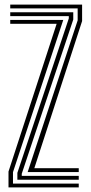

<svg xmlns="http://www.w3.org/2000/svg" viewBox="-20 -820 396 840"><path d="M101 -67.2 319.8 -731V-783.2H24.8V-800H339.2V-727.8L130.2 -84.2H324.5V-67.2ZM56 -33.8V-63.8L281 -739.5V-749.5H24.8V-766.2H300.5V-734.5L75.2 -60V-50.5H324.5V-33.8ZM17.2 0V-69.5L227.8 -715.8H24.8V-732.8H256.8L36.8 -66.8V-16.8H324.5V0Z"/></svg>

Font: Big Shoulders Inline Text SemiBold
Style: Regular
Weight: 600
Designer: Patric King
Foundry: XO Type Co
Version: Version 1.000